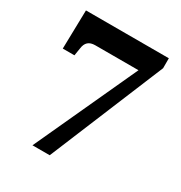

<svg xmlns="http://www.w3.org/2000/svg" viewBox="-168 -834 900 955"><g transform="rotate(30 282.0 -357.0)"><path d="M155 0 425 -587H177Q150 -587 136 -574Q122 -561 119 -536L112 -492H45L50 -714H526V-657L254 0Z"/></g></svg>

Font: Noto Serif Gujarati ExtraBold
Style: Regular
Weight: 800
Version: Version 2.102